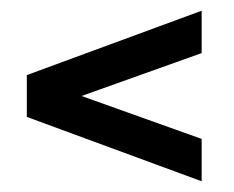

<svg xmlns="http://www.w3.org/2000/svg" viewBox="-20 -529 436 358"><path d="M356 -191V-270L132 -350L356 -430V-509L30 -389V-311Z"/></svg>

Font: Bebas Neue
Style: Bold
Weight: 700
Designer: Ryoichi Tsunekawa
Foundry: Ryoichi Tsunekawa
Version: Version 1.300